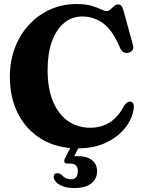

<svg xmlns="http://www.w3.org/2000/svg" viewBox="-20 -736 725 974"><path d="M659 -195.5Q656.5 -145 621.8 -96.2Q587 -47.5 524.2 -15.5Q461.5 16.5 375 16.5Q269 16.5 191.8 -29.8Q114.5 -76 72.2 -157.8Q30 -239.5 30 -346.5Q30 -426 55.5 -493.2Q81 -560.5 127 -610.2Q173 -660 234.5 -687.8Q296 -715.5 368 -715.5Q415 -715.5 444.8 -706.5Q474.5 -697.5 492 -688.8Q509.5 -680 520 -680Q531 -680 540.2 -688.2Q549.5 -696.5 558.8 -705Q568 -713.5 578.5 -713.5Q589.5 -713.5 595.5 -706.8Q601.5 -700 606.5 -682L655 -505.5Q658.5 -492 651.8 -481.5Q645 -471 631 -468.5Q602 -463 589.5 -492Q551 -583.5 503 -618Q455 -652.5 398 -652.5Q344.5 -652.5 304.8 -619.2Q265 -586 243.2 -525Q221.5 -464 221.5 -382Q221.5 -286 249.2 -220.5Q277 -155 325.8 -121.5Q374.5 -88 437.5 -88Q553.5 -88 610.5 -201.5Q620.5 -214.5 628.5 -218.2Q636.5 -222 644.5 -220Q659.5 -216.5 659 -195.5ZM347.5 -7H388.5L356.5 56.5Q364 56 373 56Q421 56 446.8 76.5Q472.5 97 472.5 133Q472.5 171.5 442.5 194.8Q412.5 218 357 218Q311.5 218 283.5 202Q255.5 186 252.5 164.5Q251.5 143 270.5 142.5Q277.5 142 283 144.8Q288.5 147.5 294 152Q311.5 173.5 340 173.5Q375 173.5 375 131.5Q375 93.5 334.5 93.5H321.5Q310 93.5 307 86.5Q304 79.5 309 68.5Z"/></svg>

Font: Fraunces 72pt Soft
Style: Bold
Weight: 700
Version: Version 1.000;[b76b70a41]